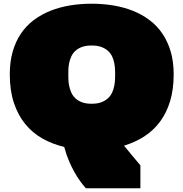

<svg xmlns="http://www.w3.org/2000/svg" viewBox="-20 -781 979 1025"><path d="M438.5 224.1Q424.3 208.5 408.9 187.5Q393.6 166.5 378.2 139.4Q362.8 112.3 348.4 78.6Q334 44.9 322.8 3.4Q258.8 -11.7 205.3 -42.2Q151.9 -72.8 113.5 -120.4Q75.2 -168 53.7 -233.4Q32.2 -298.8 32.2 -383.8Q32.2 -451.2 47.9 -505.6Q63.5 -560.1 92 -602.1Q120.6 -644 160.6 -674.1Q200.7 -704.1 249.3 -723.4Q297.9 -742.7 353.5 -752Q409.2 -761.2 469.2 -761.2Q529.3 -761.2 585 -752Q640.6 -742.7 689.2 -723.4Q737.8 -704.1 778.1 -673.8Q818.4 -643.6 846.9 -601.6Q875.5 -559.6 891.4 -505.4Q907.2 -451.2 907.2 -383.8Q907.2 -303.2 887.9 -240.2Q868.7 -177.2 833.5 -130.4Q798.3 -83.5 749.5 -52.2Q700.7 -21 642.1 -3.4Q665.5 25.9 689 53.5Q712.4 81.1 729.5 101.6V224.1ZM469.2 -538.1Q438 -538.1 416.7 -530Q395.5 -522 381.6 -508.8Q367.7 -495.6 360.4 -479Q353 -462.4 349.4 -445.3Q345.7 -428.2 345.2 -412.1Q344.7 -396 344.7 -383.8Q344.7 -371.6 345.2 -355.5Q345.7 -339.4 349.4 -322Q353 -304.7 360.4 -287.6Q367.7 -270.5 381.6 -257.1Q395.5 -243.7 416.7 -235.4Q438 -227.1 469.2 -227.1Q500.5 -227.1 521.7 -235.4Q543 -243.7 557.1 -257.1Q571.3 -270.5 578.9 -287.6Q586.4 -304.7 589.8 -322Q593.3 -339.4 594 -355.5Q594.7 -371.6 594.7 -383.8Q594.7 -396 594 -412.1Q593.3 -428.2 589.8 -445.3Q586.4 -462.4 578.9 -479Q571.3 -495.6 557.1 -508.8Q543 -522 521.7 -530Q500.5 -538.1 469.2 -538.1Z"/></svg>

Font: Holtwood One SC
Style: Regular
Weight: 400
Version: Version 1.000